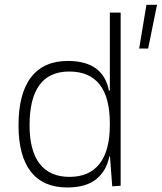

<svg xmlns="http://www.w3.org/2000/svg" viewBox="-20 -786 686 815"><path d="M265.1 9.8Q163.6 9.8 111.1 -57.1Q58.6 -124 58.6 -253.9Q58.6 -388.7 111.8 -458Q165 -527.3 268.1 -527.3Q418 -527.3 442.4 -401.4H446.3V-732.4H492.2V2.4L456.5 4.9L446.8 -122.1H444.3Q432.1 -61 388.7 -25.6Q345.2 9.8 265.1 9.8ZM446.3 -255.9V-261.2Q446.3 -482.4 273.9 -482.4Q105.5 -482.4 105.5 -253.9Q105.5 -146.5 148.4 -90.8Q191.4 -35.2 274.9 -35.2Q359.4 -35.2 402.8 -91.1Q446.3 -147 446.3 -255.9ZM570.8 -580.1 601.6 -765.6H646.5L608.9 -580.1Z"/></svg>

Font: Cascadia Mono NF ExtraLight
Style: Regular
Weight: 200
Monospace: yes
Designer: Aaron Bell
Foundry: Saja Typeworks
Version: Version 2404.023; ttfautohint (v1.8.4)